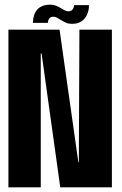

<svg xmlns="http://www.w3.org/2000/svg" viewBox="-20 -802 522 822"><path d="M16 0H154.5V-573H158L238 0H459V-675H320L317.5 -107H315.5L235 -675H16ZM287 -700Q306 -700 318.5 -705.2Q331 -710.5 339.2 -719.2Q347.5 -728 352.2 -738.2Q357 -748.5 359.2 -759.8Q361.5 -771 360.5 -780H297Q297 -775 294.8 -768.5Q292.5 -762 287 -757.8Q281.5 -753.5 273 -753.5Q265 -753.5 256.8 -757.8Q248.5 -762 239.2 -767.8Q230 -773.5 219.2 -777.8Q208.5 -782 195 -782Q176.5 -782 163.5 -777Q150.5 -772 142.2 -764Q134 -756 129.2 -745.2Q124.5 -734.5 122.8 -724Q121 -713.5 120.5 -704H185Q185 -709 187 -715.5Q189 -722 194.5 -726.2Q200 -730.5 209.5 -730.5Q217 -730.5 225.2 -725.8Q233.5 -721 242.8 -715.2Q252 -709.5 262.5 -704.8Q273 -700 287 -700Z"/></svg>

Font: Anybody ExtraCondensed
Style: Bold
Weight: 700
Width: 2
Version: Version 1.113;gftools[0.9.25]